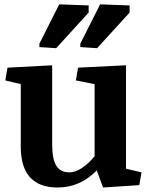

<svg xmlns="http://www.w3.org/2000/svg" viewBox="-20 -835 683 866"><path d="M215.3 -182.1Q215.3 -117.7 233.9 -87.6Q252.4 -57.6 293 -57.6Q319.3 -57.6 349.4 -77.1Q379.4 -96.7 406.7 -130.4V-455.6L322.3 -472.2L332 -529.8L548.3 -540.5V-74.2L618.2 -57.6L608.4 0L444.8 10.7L416.5 -66.4Q378.9 -27.8 334.7 -8.5Q290.5 10.7 239.7 10.7Q156.7 10.7 115.2 -35.6Q73.7 -82 73.7 -172.9V-455.6L3.9 -472.2L13.7 -529.8L215.3 -540.5ZM342.3 -638.2 431.6 -815.4 564.5 -810.5V-778.3L418 -617.7L342.3 -622.6ZM157.7 -638.2 247.1 -815.4 379.9 -810.5V-778.3L233.4 -617.7L157.7 -622.6Z"/></svg>

Font: Noticia Text
Style: Bold
Weight: 700
Designer: JM Sole
Foundry: JM Sole
Version: Version 1.003